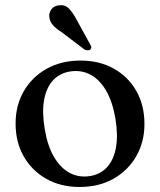

<svg xmlns="http://www.w3.org/2000/svg" viewBox="-20 -714 622 745"><path d="M292.5 -479Q365.5 -479 421.5 -447.8Q477.5 -416.5 509 -361Q540.5 -305.5 540.5 -233Q540.5 -163 508.5 -107.5Q476.5 -52 420 -20.2Q363.5 11.5 289 11.5Q215.5 11.5 159.8 -20Q104 -51.5 72.2 -107Q40.5 -162.5 40.5 -234.5Q40.5 -305.5 72.5 -360.5Q104.5 -415.5 161.2 -447.2Q218 -479 292.5 -479ZM327 -30.5Q368.5 -36.5 394.8 -64.8Q421 -93 429.8 -140.8Q438.5 -188.5 428 -253Q417 -318.5 392.2 -361.5Q367.5 -404.5 332 -423.8Q296.5 -443 254 -437Q212.5 -431 186.2 -402.8Q160 -374.5 151.2 -326.8Q142.5 -279 153.5 -214Q164 -149 189 -106Q214 -63 249.2 -43.8Q284.5 -24.5 327 -30.5ZM277 -638 329.5 -542.5Q333 -537 334 -531.8Q335 -526.5 330.5 -522Q326.5 -518.5 320.2 -518.8Q314 -519 308.5 -521.5L220 -588.5Q198.5 -602 186 -615.8Q173.5 -629.5 171.5 -647Q169 -663 179 -677.2Q189 -691.5 209 -693.5Q232 -696.5 247.2 -681Q262.5 -665.5 277 -638Z"/></svg>

Font: Fraunces 17pt
Style: Regular
Weight: 400
Version: Version 1.000;[b76b70a41]